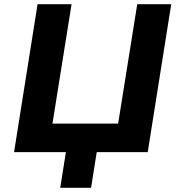

<svg xmlns="http://www.w3.org/2000/svg" viewBox="-20 -725 851 915"><path d="M267 170 294 0H47L159 -705H321L230 -136H543L634 -705H796L684 0H441L414 170Z"/></svg>

Font: Nunito Sans 8pt ExtraBold
Style: Italic
Weight: 800
Italic angle: -9°
Version: Version 3.101;gftools[0.9.27]